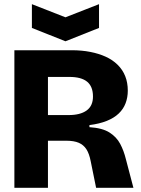

<svg xmlns="http://www.w3.org/2000/svg" viewBox="-20 -901 676 921"><path d="M49 0V-660H325Q372 -660 413 -652Q454 -644 487 -629Q520 -614 544 -590.5Q568 -567 580.5 -536Q593 -505 593 -466Q593 -434 582.5 -406Q572 -378 549.5 -356.5Q527 -335 492 -321Q457 -307 409 -301V-291Q471 -287 505 -265.5Q539 -244 556.5 -211Q574 -178 584 -137L620 0H441L415 -128Q408 -164 394.5 -185Q381 -206 358 -216Q335 -226 297 -226H210V0ZM210 -349H309Q365 -349 395.5 -371Q426 -393 426 -438Q426 -486 398 -509Q370 -532 313 -532H210ZM133 -881 294 -818 455 -881V-767L294 -703L133 -767Z"/></svg>

Font: Bricolage Grotesque 72pt ExtraBold
Style: Regular
Weight: 800
Designer: Mathieu Triay
Foundry: Atelier Triay
Version: Version 1.001;gftools[0.9.33.dev8+g029e19f]